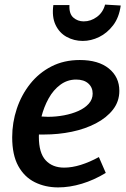

<svg xmlns="http://www.w3.org/2000/svg" viewBox="-20 -804 550 835"><path d="M233 11Q177 11 131.5 -11.5Q86 -34 59.5 -82Q33 -130 33 -207Q33 -271 53 -331Q73 -391 111 -439Q149 -487 203.5 -515Q258 -543 327 -543Q408 -543 453.5 -506Q499 -469 499 -409Q499 -363 471.5 -327.5Q444 -292 397 -267.5Q350 -243 292 -231Q234 -219 172 -219Q162 -219 153 -219Q144 -219 136 -220L143 -299Q154 -298 165.5 -297Q177 -296 189 -296Q224 -296 258.5 -302.5Q293 -309 321 -321.5Q349 -334 366 -353Q383 -372 383 -397Q383 -424 364 -441Q345 -458 311 -458Q273 -458 242.5 -435.5Q212 -413 191.5 -376Q171 -339 160 -295.5Q149 -252 149 -209Q149 -139 178.5 -107Q208 -75 259 -75Q293 -75 331.5 -87Q370 -99 410 -121L440 -52Q389 -21 336 -5Q283 11 233 11ZM340 -626Q302 -626 270 -643.5Q238 -661 221.5 -696Q205 -731 212 -782H282Q280 -744 299 -727.5Q318 -711 344 -711Q375 -711 401.5 -730.5Q428 -750 437 -784L505 -780Q498 -728 472 -694Q446 -660 411 -643Q376 -626 340 -626Z"/></svg>

Font: Bitter Thin SemiBold
Style: Italic
Weight: 600
Italic angle: -9°
Version: Version 2.002